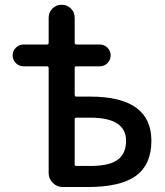

<svg xmlns="http://www.w3.org/2000/svg" viewBox="-20 -793 679 792"><path d="M288.1 -402.3Q288.1 -394.5 294.9 -394.5H352.5Q604.5 -394.5 604.5 -211.9Q604.5 -115.2 541.5 -68.4Q478.5 -21.5 340.8 -21.5H238.3Q214.8 -21.5 197.8 -38.6Q180.7 -55.7 180.7 -79.1V-511.7Q180.7 -519.5 173.8 -519.5H77.1Q58.6 -519.5 45.4 -532.7Q32.2 -545.9 32.2 -564.5Q32.2 -583 45.4 -596.2Q58.6 -609.4 77.1 -609.4H173.8Q180.7 -609.4 180.7 -617.2V-719.7Q180.7 -742.2 196.3 -757.8Q211.9 -773.4 234.4 -773.4Q256.8 -773.4 272.5 -757.8Q288.1 -742.2 288.1 -719.7V-617.2Q288.1 -609.4 294.9 -609.4H391.6Q410.2 -609.4 423.3 -596.2Q436.5 -583 436.5 -564.5Q436.5 -545.9 423.3 -532.7Q410.2 -519.5 391.6 -519.5H294.9Q288.1 -519.5 288.1 -511.7ZM288.1 -115.2Q288.1 -108.4 294.9 -108.4H352.5Q431.6 -108.4 465.8 -134.3Q500 -160.2 500 -211.9Q500 -307.6 352.5 -307.6H294.9Q288.1 -307.6 288.1 -300.8Z"/></svg>

Font: Gen Jyuu Gothic P Medium
Style: Regular
Weight: 500
Designer: [Source Han Sans]
Ryoko NISHIZUKA  (kana & ideographs); Paul D. Hunt (Latin, Greek & Cyrillic); Wenlong ZHANG  (bopomofo
Version: Version 1.002.20150607